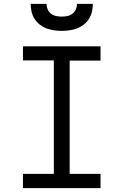

<svg xmlns="http://www.w3.org/2000/svg" viewBox="-20 -975 640 995"><path d="M99 0V-74H259V-662H99V-735H501V-661H341V-74H501V0ZM300 -815Q280 -815 259.5 -818Q239 -821 220.5 -828Q202 -835 185.5 -848Q169 -861 158.5 -878Q148 -895 143.5 -915Q139 -935 139 -955H221Q221 -940 227 -926.5Q233 -913 244.5 -904Q256 -895 270.5 -892Q285 -889 300 -889Q315 -889 329.5 -892Q344 -895 355.5 -904Q367 -913 373 -926.5Q379 -940 379 -955H461Q461 -935 456.5 -915Q452 -895 441.5 -878Q431 -861 414.5 -848Q398 -835 379.5 -828Q361 -821 340.5 -818Q320 -815 300 -815Z"/></svg>

Font: Bmono
Style: Regular
Weight: 400
Monospace: yes
Designer: Belleve Invis
Foundry: Belleve Invis
Version: Version 11.2.2; ttfautohint (v1.8.2)